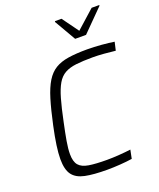

<svg xmlns="http://www.w3.org/2000/svg" viewBox="-165 -1017 935 1126"><g transform="rotate(-20 302.0 -454.0)"><path d="M307 8Q222 8 169.5 -3Q117 -14 93 -46.5Q69 -79 69 -144Q69 -180 76 -229.5Q83 -279 97 -344Q117 -437 136 -499.5Q155 -562 179 -601Q203 -640 236.5 -660.5Q270 -681 319 -688.5Q368 -696 436 -696Q479 -696 526 -692Q573 -688 604 -683L592 -631Q559 -635 521 -638Q483 -641 452 -641Q390 -641 347.5 -636Q305 -631 276.5 -615Q248 -599 229 -566.5Q210 -534 194.5 -480Q179 -426 162 -344Q148 -279 140 -232.5Q132 -186 132 -153Q132 -106 151 -83.5Q170 -61 212.5 -54Q255 -47 326 -47Q361 -47 402.5 -50Q444 -53 474 -57L463 -3Q431 2 388 5Q345 8 307 8ZM392 -778 315 -911 316 -916H357L431 -814L545 -916H593L592 -911L460 -778Z"/></g></svg>

Font: Saira Light
Style: Italic
Weight: 300
Italic angle: -12°
Designer: Hector Gatti with collaboration of the Omnibus-Type team
Foundry: Omnibus-Type
Version: Version 1.100; ttfautohint (v1.8.3)